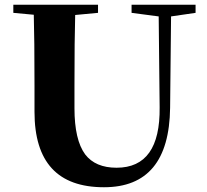

<svg xmlns="http://www.w3.org/2000/svg" viewBox="-20 -767 869 807"><path d="M802 -713 699 -698 695 -314Q691 20 417 20Q125 20 125 -297V-406Q125 -605 122 -705L36 -713V-747H392V-713L296 -704Q293 -606 293 -406V-312Q293 -179 338 -118Q381 -62 470 -62Q654 -62 651 -316L647 -698L533 -713V-747H802Z"/></svg>

Font: Source Han Serif CN Heavy
Style: Regular
Weight: 900
Designer: Ryoko NISHIZUKA  (kana & ideographs); Frank Grießhammer (Latin, Greek & Cyrillic); Wenlong ZHANG  (bopomofo); Sandoll Co
Foundry: Adobe Systems Incorporated
Version: Version 1.000;PS 1;hotconv 16.6.53;makeotf.lib2.5.65590